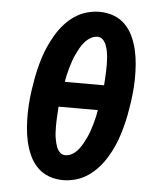

<svg xmlns="http://www.w3.org/2000/svg" viewBox="-53 -789 707 844"><g transform="rotate(5 300.0 -367.5)"><path d="M257 8Q223 8 193.5 -3Q164 -14 142.5 -36Q121 -58 108 -86.5Q95 -115 88 -145.5Q81 -176 78.5 -208.5Q76 -241 76.5 -273.5Q77 -306 80.5 -339.5Q84 -373 90 -406Q94 -433 100.5 -461Q107 -489 115.5 -516.5Q124 -544 136 -570.5Q148 -597 163 -622.5Q178 -648 198 -670.5Q218 -693 243 -710Q268 -727 296.5 -735Q325 -743 352 -743Q386 -743 415.5 -732Q445 -721 466.5 -699Q488 -677 501 -648.5Q514 -620 521 -589.5Q528 -559 530.5 -526.5Q533 -494 532.5 -461.5Q532 -429 528.5 -395.5Q525 -362 519 -329Q515 -302 508.5 -274Q502 -246 493.5 -218.5Q485 -191 473.5 -164.5Q462 -138 446.5 -112.5Q431 -87 411 -64.5Q391 -42 366 -25Q341 -8 312.5 0Q284 8 257 8ZM227 -423H400Q401 -438 402 -453Q403 -468 403.5 -483Q404 -498 404 -512.5Q404 -527 403 -541.5Q402 -556 399.5 -570.5Q397 -585 392 -598.5Q387 -612 377.5 -622.5Q368 -633 353 -633Q337 -633 322 -624Q307 -615 296 -602Q285 -589 277 -574.5Q269 -560 262 -545Q255 -530 250 -515Q245 -500 240.5 -484.5Q236 -469 232.5 -453.5Q229 -438 227 -423ZM257 -102Q273 -102 288 -111Q303 -120 313.5 -133Q324 -146 332 -160.5Q340 -175 347 -190Q354 -205 359 -220Q364 -235 368.5 -250.5Q373 -266 376.5 -281.5Q380 -297 382 -312H209Q208 -297 207 -282Q206 -267 205.5 -252Q205 -237 205 -222.5Q205 -208 206 -193.5Q207 -179 210 -164.5Q213 -150 217.5 -136.5Q222 -123 232 -112.5Q242 -102 257 -102Z"/></g></svg>

Font: Iosevka Aile Extrabold
Style: Italic
Weight: 800
Italic angle: -9°
Designer: Belleve Invis
Foundry: Belleve Invis
Version: Version 31.1.0; ttfautohint (v1.8.4)